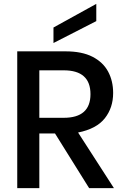

<svg xmlns="http://www.w3.org/2000/svg" viewBox="-20 -971 638 991"><path d="M69 0ZM69 0ZM568 0H440L264 -282H183V0H69V-706H318Q403 -706 457.5 -678Q512 -650 538 -601.5Q564 -553 564 -491Q564 -415 521 -360.5Q478 -306 383 -287ZM309 -363Q447 -363 447 -485Q447 -608 309 -608H183V-363ZM256 -749V-829L477 -951V-862Z"/></svg>

Font: Ulagadi Sans Medium
Style: Regular
Weight: 500
Designer: Ninad Kale (Devanagari), Jonny Pinhorn (Latin)
Foundry: Indian Type Foundry
Version: Version 3.01;March 29, 2020;FontCreator 12.0.0.2522 64-bit; 